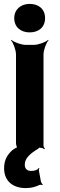

<svg xmlns="http://www.w3.org/2000/svg" viewBox="-20 -758 305 984"><path d="M139 118C118 118 107 106 107 86C107 69 114 54 127 41C138 29 153 18 173 6C174 5 183 -2 183 -3L179 -2C179 -1 191 0 193 0C197 0 204 4 207 7L210 4C207 1 203 -6 203 -11V-478C203 -502 217 -539 229 -552L227 -554C214 -542 177 -528 153 -528H112C88 -528 51 -542 38 -554L36 -552C48 -539 62 -502 62 -478V-24C62 -18 66 -1 70 1L72 -3C67 -5 49 7 44 11C18 34 1 62 1 104C1 170 46 206 112 206C141 206 164 199 182 190C186 188 194 189 197 191L199 187C196 185 191 178 190 174L179 114C179 111 181 107 182 105L178 103C173 114 155 118 139 118ZM132 -592C179 -592 211 -619 211 -665C211 -711 179 -738 132 -738C86 -738 53 -709 53 -665C53 -619 86 -592 132 -592Z"/></svg>

Font: Asimov
Style: Edge
Weight: 500
Designer: Google
Version: Version 2.000980: 2014